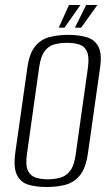

<svg xmlns="http://www.w3.org/2000/svg" viewBox="-20 -739 449 771"><path d="M167 12Q125 12 93.5 2.5Q62 -7 47.5 -37.5Q33 -68 42 -130L90 -468Q98 -525 121 -553Q144 -581 178.5 -590Q213 -599 254 -599Q297 -599 328.5 -589.5Q360 -580 375 -552Q390 -524 382 -468L334 -130Q326 -67 302.5 -37Q279 -7 244.5 2.5Q210 12 167 12ZM172 -19Q200 -19 223.5 -26Q247 -33 262.5 -54Q278 -75 284 -119L333 -467Q339 -511 329 -532.5Q319 -554 298 -560.5Q277 -567 249 -567Q221 -567 197.5 -560.5Q174 -554 158.5 -532.5Q143 -511 137 -467L88 -119Q82 -75 92 -54Q102 -33 123 -26Q144 -19 172 -19ZM216 -628 257 -719H303L239 -628ZM281 -628 326 -719H371L306 -628Z"/></svg>

Font: Alumni Sans Thin Light
Style: Italic
Weight: 300
Italic angle: -8°
Version: Version 1.016